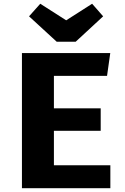

<svg xmlns="http://www.w3.org/2000/svg" viewBox="-20 -990 655 1010"><path d="M263.6 -590.8V-420H509.7V-302.1H263.6V-120.5H560.5V0H95.4V-710.8H560L543.1 -590.8ZM464.6 -970.3 522.6 -904.1 377.9 -770.3H278.5L132.8 -904.1L191.8 -970.3L328.2 -883.1Z"/></svg>

Font: Fira Code
Style: Bold
Weight: 700
Monospace: yes
Designer: Carrois Corporate, Edenspiekermann AG, Nikita Prokopov
Foundry: Carrois Corporate, Edenspiekermann AG, Nikita Prokopov
Version: Version 6.000; ttfautohint (v1.8.2) -l 8 -r 50 -G 200 -x 14 